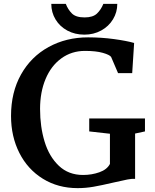

<svg xmlns="http://www.w3.org/2000/svg" viewBox="-20 -958 802 992"><path d="M37 0ZM673 -736 663 -580H590L554 -664Q546 -675 511 -685Q476 -695 419 -695Q350 -695 297 -656.5Q244 -618 215.5 -550Q187 -482 187 -395Q187 -303 210.5 -226Q234 -149 284 -101.5Q334 -54 409 -54Q454 -54 493.5 -68Q533 -82 548 -111V-267L441 -279V-346H729V-279L678 -268V-34Q661 -35 638 -30.5Q615 -26 567 -15Q503 0 462.5 7Q422 14 381 14Q280 14 201.5 -34.5Q123 -83 80 -168Q37 -253 37 -359Q37 -481 88.5 -573Q140 -665 231 -715Q322 -765 435 -765Q504 -765 569.5 -756Q635 -747 673 -736ZM416 -779Q367 -779 328 -800Q289 -821 267 -857.5Q245 -894 245 -938H320Q331 -909 351.5 -888.5Q372 -868 417 -868Q460 -868 481 -888Q502 -908 514 -938H586Q586 -895 564 -858.5Q542 -822 503 -800.5Q464 -779 416 -779Z"/></svg>

Font: Martel ExtraBold
Style: Regular
Weight: 800
Designer: Dan Reynolds
Foundry: Dan Reynolds
Version: Version 1.001; ttfautohint (v1.1) -l 5 -r 5 -G 72 -x 0 -D la